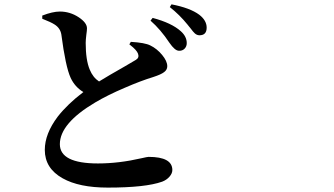

<svg xmlns="http://www.w3.org/2000/svg" viewBox="-20 -812 1540 885"><path d="M476.6 52.7Q344.7 52.7 268.6 9.8Q186.5 -36.1 186.5 -121.1Q186.5 -195.3 246.1 -274.4Q292 -333 364.3 -387.7Q325.2 -411.1 305.7 -453.1Q282.2 -503.9 262.7 -653.3Q257.8 -682.6 231.4 -699.2Q214.8 -710 174.8 -725.6V-740.2Q222.7 -758.8 255.9 -758.8Q302.7 -758.8 342.8 -732.4Q380.9 -707 380.9 -681.6Q380.9 -671.9 377.9 -651.4Q375 -627.9 375 -614.3Q375 -535.2 393.6 -491.2Q408.2 -455.1 436.5 -436.5Q477.5 -461.9 556.6 -506.8Q596.7 -530.3 606.4 -536.1Q623 -545.9 616.2 -564.5Q610.4 -581.1 580.1 -604.5Q577.1 -606.4 576.2 -607.4L583 -619.1Q648.4 -615.2 672.9 -602.5Q703.1 -587.9 727.1 -559.1Q751 -530.3 751 -506.8Q751 -490.2 736.3 -479.5Q722.7 -468.8 686.5 -457Q628.9 -439.5 554.7 -407.2Q476.6 -374 418.9 -339.8Q255.9 -243.2 255.9 -147.5Q255.9 -58.6 431.6 -58.6Q528.3 -58.6 633.8 -83Q659.2 -88.9 665 -88.9Q774.4 -88.9 774.4 -28.3Q774.4 -12.7 761.2 2.4Q748 17.6 727.5 25.4Q651.4 52.7 476.6 52.7ZM804.7 -578.1Q786.1 -578.1 760.7 -615.2Q719.7 -676.8 673.8 -716.8L683.6 -729.5Q771.5 -706.1 813.5 -668Q840.8 -643.6 840.8 -613.3Q840.8 -597.7 830.6 -587.4Q820.3 -577.1 804.7 -578.1ZM899.4 -649.4Q887.7 -649.4 877.9 -658.2Q871.1 -664.1 857.4 -682.6Q853.5 -686.5 851.6 -689.5Q849.6 -692.4 844.7 -698.2Q807.6 -744.1 762.7 -779.3L770.5 -792Q856.4 -775.4 898.4 -744.1Q932.6 -717.8 932.6 -684.6Q932.6 -649.4 899.4 -649.4Z"/></svg>

Font: Bpmf GenYo Min B
Style: B
Weight: 700
Foundry: But Ko
Version: Version 1.320